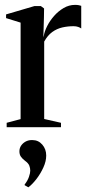

<svg xmlns="http://www.w3.org/2000/svg" viewBox="-20 -534 378 806"><path d="M8 0V-18.5L66.5 -34V-439L5.5 -458V-473.5L124.5 -508.5H151.5L165 -498.5L164.5 -462L162 -377.5L164 -384.5Q167 -402.5 178 -424.5Q189 -446.5 206.8 -466.8Q224.5 -487 247 -500.2Q269.5 -513.5 295 -513.5Q304.5 -513.5 310.8 -512.2Q317 -511 321 -509.5V-414.5Q316.5 -418 308.2 -421Q300 -424 288.5 -424Q264.5 -424 241.5 -418.8Q218.5 -413.5 199.2 -399.5Q180 -385.5 165.5 -359.5V-34.5L236 -18.5V0ZM174 119Q174 143 162 169.2Q150 195.5 132.8 217.8Q115.5 240 99.5 252H98.5L83.5 243.5V240.5Q96 224.5 101.5 208.5Q107 192.5 107 182.5Q107 172 103.2 161.8Q99.5 151.5 84.5 140.5Q74.5 133 68 124Q61.5 115 61.5 101.5Q61.5 88 68.5 77.5Q75.5 67 87.2 60.5Q99 54 113 54H116Q141 54 157.5 73Q174 92 174 119Z"/></svg>

Font: Merriweather 144pt
Style: Regular
Weight: 400
Version: Version 2.100